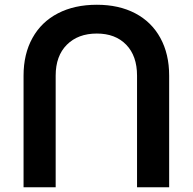

<svg xmlns="http://www.w3.org/2000/svg" viewBox="-20 -787 810 807"><path d="M214 0H79V-469Q79 -560 116.5 -627.5Q154 -695 223.5 -731Q293 -767 387 -767Q480 -767 548.5 -731Q617 -695 654 -627.5Q691 -560 691 -469V0H556V-469Q556 -552 510.5 -599Q465 -646 387 -646Q308 -646 261 -599Q214 -552 214 -469Z"/></svg>

Font: Montserrat arm2 Medium
Style: Regular
Weight: 500
Designer: Julieta Ulanovsky
Foundry: Julieta Ulanovsky
Version: Version 6.000